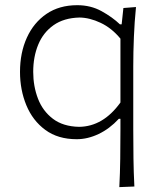

<svg xmlns="http://www.w3.org/2000/svg" viewBox="-20 -540 642 759"><path d="M451.7 199.7Q454.6 142.6 455.3 88.4Q456.1 34.2 456.1 -27.8V-70.3H449.7Q413.1 -30.8 369.9 -10.3Q326.7 10.3 283.2 10.3Q209 10.3 159.2 -26.4Q109.4 -63 84.2 -123.8Q59.1 -184.6 59.1 -255.9Q59.1 -331.5 86.2 -391.1Q113.3 -450.7 163.8 -485.1Q214.4 -519.5 285.2 -519.5Q338.9 -519.5 381.6 -495.8Q424.3 -472.2 454.1 -443.8H460.9L467.8 -508.3L517.6 -512.2Q511.7 -453.6 509.3 -393.8Q506.8 -334 506.8 -277.3V-29.3Q506.8 33.7 507.6 86.9Q508.3 140.1 511.2 197.3ZM292.5 -38.6Q387.7 -39.6 456.1 -134.8V-387.2Q421.4 -429.2 377.9 -449.7Q334.5 -470.2 294.4 -470.7Q232.4 -469.2 191.7 -440.4Q150.9 -411.6 131.1 -363.5Q111.3 -315.4 111.3 -255.9Q111.3 -199.2 130.1 -150.1Q148.9 -101.1 189 -70.6Q229 -40 292.5 -38.6Z"/></svg>

Font: Pinar DS1 Light
Style: Regular
Weight: 300
Designer: Amin Abedi
Version: Version 3.000